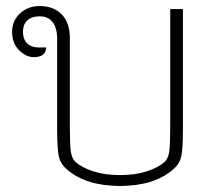

<svg xmlns="http://www.w3.org/2000/svg" viewBox="-20 -606 705 635"><path d="M201 -46Q179 -65 174 -91.5Q169 -118 169 -180V-477Q169 -514 154 -533Q139 -552 111 -552Q85 -552 70.5 -538.5Q56 -525 56 -501Q56 -476 70 -462.5Q84 -449 109 -449H133Q131 -417 92 -417Q66 -417 43 -440Q20 -463 20 -501Q20 -537 46 -561.5Q72 -586 111 -586Q157 -586 184 -558.5Q211 -531 211 -480V-190Q211 -130 214 -106.5Q217 -83 229 -71Q250 -52 288 -39.5Q326 -27 377 -27Q428 -27 466 -39.5Q504 -52 525 -71Q537 -83 540 -106.5Q543 -130 543 -190V-576H585V-180Q585 -118 580 -91.5Q575 -65 553 -46Q490 9 377 9Q264 9 201 -46Z"/></svg>

Font: Krub ExtraLight
Style: Regular
Weight: 275
Designer: Ekaluck Peanpanawate
Foundry: Cadson Demak Co.,Ltd.
Version: Version 1.000; ttfautohint (v1.6)